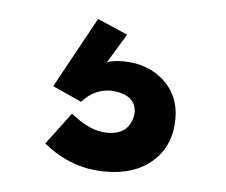

<svg xmlns="http://www.w3.org/2000/svg" viewBox="-33 -67 395 336"><g transform="rotate(5 165.0 101.5)"><path d="M163 234Q102 234 54 194L96 138Q130 166 160 166Q201 166 205 127Q205 95 161 92Q131 92 110 116L59 93L127 -31L180 -8L149 43Q161 39 177 39Q220 39 248.5 64.5Q277 90 277 131Q277 178 246 206Q215 234 163 234Z"/></g></svg>

Font: YamahaIndonesia935. App
Style: Bold
Weight: 700
Designer: Dalton Maag Ltd
Foundry: Dalton Maag Ltd
Version: Version 1.002; January 01, 2024; Regular/Italic